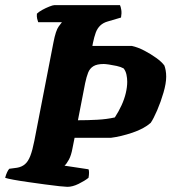

<svg xmlns="http://www.w3.org/2000/svg" viewBox="-31 -724 664 744"><path d="M230 0Q223 0 199 -2.5Q175 -5 142.5 -9.5Q110 -14 78 -18.5Q46 -23 21.5 -27.5Q-3 -32 -11 -35Q-8 -47 -3.5 -56.5Q1 -66 5 -70L35 -74Q53 -77 65.5 -87.5Q78 -98 86.5 -120Q95 -142 102 -178L176 -559Q185 -606 196.5 -621.5Q208 -637 209 -638H117Q115 -643 113 -651.5Q111 -660 112 -671Q119 -678 132.5 -685.5Q146 -693 160 -698.5Q174 -704 179 -704H434Q437 -698 439 -685.5Q441 -673 438 -656L387 -641Q369 -636 357.5 -625Q346 -614 340 -597.5Q334 -581 329 -557L327 -546H480Q503 -541 528 -528Q553 -515 574.5 -499.5Q596 -484 606 -470Q609 -462 611 -451Q613 -440 613 -427Q613 -401 602.5 -365Q592 -329 578 -296.5Q564 -264 553 -248Q527 -225 482.5 -210Q438 -195 399 -190H258L250 -150Q245 -122 236 -105.5Q227 -89 219 -82L312 -68Q314 -64 314 -55Q314 -46 312 -35Q297 -23 273.5 -11.5Q250 0 230 0ZM271 -258Q309 -258 346 -260Q383 -262 414 -269Q429 -292 440 -316Q451 -340 456.5 -363.5Q462 -387 462 -407Q462 -421 459 -435Q456 -449 448 -459Q437 -465 421 -468.5Q405 -472 391 -474Q377 -476 371 -476Q345 -476 331 -467.5Q317 -459 310.5 -442.5Q304 -426 299 -402Z"/></svg>

Font: Texturina 12pt Black
Style: Italic
Weight: 900
Italic angle: -11°
Designer: Guillermo Torres Carreño
Foundry: Omnibus-Type
Version: Version 1.002